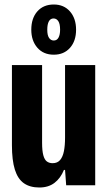

<svg xmlns="http://www.w3.org/2000/svg" viewBox="-20 -823 480 853"><path d="M155 10Q113 10 86 -9Q59 -28 46 -69.5Q33 -111 33 -178V-534H167V-189Q167 -153 172.5 -133Q178 -113 188.5 -105.5Q199 -98 214 -98Q235 -98 247 -112Q259 -126 264 -151.5Q269 -177 269 -212V-534H403V0H274L269 -68H264Q249 -31 222 -10.5Q195 10 155 10ZM219 -580Q173 -580 146 -611Q119 -642 119 -691Q119 -742 146 -772.5Q173 -803 219 -803Q264 -803 291 -772Q318 -741 318 -691Q318 -641 291 -610.5Q264 -580 219 -580ZM219 -643Q233 -643 240 -656Q247 -669 247 -691Q247 -717 239 -729Q231 -741 218 -741Q204 -741 197 -728Q190 -715 190 -691Q190 -666 198 -654.5Q206 -643 219 -643Z"/></svg>

Font: Mona Sans Condensed
Style: Bold
Weight: 700
Width: 3
Designer: Deni Anggara
Foundry: GitHub
Version: Version 2.000